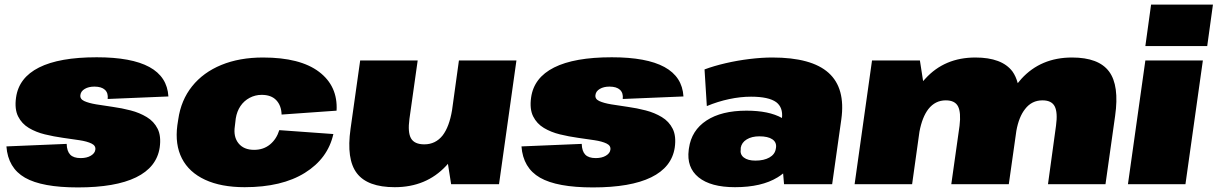

<svg xmlns="http://www.w3.org/2000/svg" viewBox="-20 -804 5314 838"><path d="M320 14Q163 14 89 -28.5Q15 -71 8 -165L271 -176Q272 -144 286.5 -129Q301 -114 332 -114Q359 -114 376.5 -124.5Q394 -135 396 -150Q399 -168 379.5 -177.5Q360 -187 327 -192Q294 -197 254.5 -202.5Q215 -208 176 -217.5Q137 -227 106 -245.5Q75 -264 59 -296Q43 -328 50 -378Q62 -465 150.5 -509.5Q239 -554 402 -554Q554 -554 632 -511.5Q710 -469 715 -383L450 -372Q453 -398 438 -412Q423 -426 392 -426Q367 -426 350 -416Q333 -406 331 -390Q328 -372 347.5 -363Q367 -354 400 -348.5Q433 -343 472.5 -337.5Q512 -332 550.5 -322Q589 -312 620.5 -293Q652 -274 668 -242Q684 -210 677 -160Q664 -74 574 -30Q484 14 320 14Z M1048 13Q945 13 875 -19.5Q805 -52 774 -112.5Q743 -173 754 -257L758 -283Q770 -367 818.5 -427.5Q867 -488 946 -520.5Q1025 -553 1128 -553Q1290 -553 1372.5 -490.5Q1455 -428 1449 -321L1209 -304Q1208 -343 1186 -366.5Q1164 -390 1122 -390Q1094 -390 1069.5 -377Q1045 -364 1029.5 -341Q1014 -318 1009 -287L1005 -253Q998 -207 1021 -178.5Q1044 -150 1089 -150Q1130 -150 1158.5 -173.5Q1187 -197 1199 -236L1435 -219Q1411 -112 1310.5 -49.5Q1210 13 1048 13Z M1767 -285Q1759 -226 1774 -200Q1789 -174 1832 -174Q1881 -174 1912 -213Q1941 -251 1953 -323L1983 -540H2234L2158 0H1949L1935 -89Q1931 -84 1927 -80Q1840 13 1703 13Q1584 13 1537.5 -48Q1491 -109 1510 -242L1552 -540H1803Z M2568 14Q2411 14 2337 -28.5Q2263 -71 2256 -165L2519 -176Q2520 -144 2534.5 -129Q2549 -114 2580 -114Q2607 -114 2624.5 -124.5Q2642 -135 2644 -150Q2647 -168 2627.5 -177.5Q2608 -187 2575 -192Q2542 -197 2502.5 -202.5Q2463 -208 2424 -217.5Q2385 -227 2354 -245.5Q2323 -264 2307 -296Q2291 -328 2298 -378Q2310 -465 2398.5 -509.5Q2487 -554 2650 -554Q2802 -554 2880 -511.5Q2958 -469 2963 -383L2698 -372Q2701 -398 2686 -412Q2671 -426 2640 -426Q2615 -426 2598 -416Q2581 -406 2579 -390Q2576 -372 2595.5 -363Q2615 -354 2648 -348.5Q2681 -343 2720.5 -337.5Q2760 -332 2798.5 -322Q2837 -312 2868.5 -293Q2900 -274 2916 -242Q2932 -210 2925 -160Q2912 -74 2822 -30Q2732 14 2568 14Z M3188 13Q3082 13 3029 -30Q2976 -73 2986 -150L2987 -157Q2998 -235 3063.5 -278Q3129 -321 3238 -321Q3336 -321 3393 -289Q3398 -335 3368 -358Q3335 -382 3258 -382Q3212 -382 3162.5 -371.5Q3113 -361 3065 -341L3055 -501Q3095 -516 3146.5 -528Q3198 -540 3251.5 -546.5Q3305 -553 3351 -553Q3522 -553 3596.5 -486Q3671 -419 3652 -283L3612 0H3402L3398 -47Q3387 -38 3374 -30Q3304 13 3188 13ZM3277 -103Q3314 -103 3338 -116.5Q3362 -130 3366 -154L3367 -160Q3370 -183 3351 -196Q3332 -209 3294 -209Q3261 -209 3239 -195.5Q3217 -182 3213 -159V-153Q3209 -130 3226.5 -116.5Q3244 -103 3277 -103Z M4589 -255Q4597 -313 4583.5 -339.5Q4570 -366 4530 -366Q4483 -366 4454 -328Q4427 -294 4416 -233L4383 0H4132L4168 -255Q4175 -313 4161.5 -339.5Q4148 -366 4108 -366Q4062 -366 4032 -328Q4005 -293 3993 -229L3961 0H3710L3786 -540H3995L4009 -450Q4014 -456 4019 -461Q4103 -553 4237 -553Q4353 -553 4399 -492Q4414 -471 4422 -441Q4430 -451 4438 -460Q4523 -553 4659 -553Q4775 -553 4820.5 -492Q4866 -431 4847 -298L4805 0H4554Z M5230 -540 5154 0H4903L4979 -540ZM5274 -784 5249 -603H4979L5004 -784Z"/></svg>

Font: Pathway Extreme 8pt Thin 12pt Black
Style: Italic
Weight: 900
Italic angle: -8°
Version: Version 1.001;gftools[0.9.26]